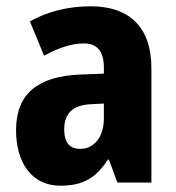

<svg xmlns="http://www.w3.org/2000/svg" viewBox="-20 -580 560 610"><path d="M268 -560C196 -560 130 -543 75 -512L120 -403C168 -429 208 -442 247 -442C289 -442 310 -416 310 -366V-346L232 -343C101 -337 31 -283 31 -166C31 -67 78 10 172 10C246 10 285 -16 323 -73H326L353 0H461V-363C461 -495 390 -560 268 -560ZM271 -249 310 -251V-203C310 -144 278 -107 235 -107C203 -107 184 -125 184 -169C184 -218 210 -247 271 -249Z"/></svg>

Font: Noto Sans Gurmukhi UI Condensed ExtraBold
Style: Regular
Weight: 800
Width: 3
Designer: Jelle Bosma - Monotype Design Team
Foundry: Monotype Imaging Inc.
Version: Version 2.004